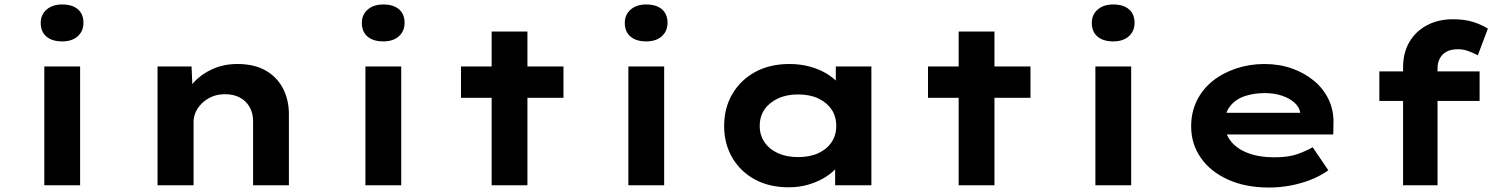

<svg xmlns="http://www.w3.org/2000/svg" viewBox="-20 -828 6721 858"><path d="M178 0V-531H338V0ZM258 -643Q213 -643 187.5 -664.5Q162 -686 162 -726Q162 -762 188 -785Q214 -808 258 -808Q303 -808 328 -786.5Q353 -765 353 -726Q353 -689 327.5 -666Q302 -643 258 -643Z M684 0V-531H836L842 -394L799 -384Q815 -426 847.5 -461.5Q880 -497 930 -519.5Q980 -542 1041 -542Q1116 -542 1167 -513Q1218 -484 1244.5 -433Q1271 -382 1271 -317V0H1111V-287Q1111 -323 1095 -350.5Q1079 -378 1051 -392.5Q1023 -407 986 -407Q952 -407 926 -395.5Q900 -384 881.5 -365.5Q863 -347 854 -326Q845 -305 845 -284V0H765Q728 0 707.5 0Q687 0 684 0Z M1613 0V-531H1773V0ZM1693 -643Q1648 -643 1622.5 -664.5Q1597 -686 1597 -726Q1597 -762 1623 -785Q1649 -808 1693 -808Q1738 -808 1763 -786.5Q1788 -765 1788 -726Q1788 -689 1762.5 -666Q1737 -643 1693 -643Z M2177 0V-687H2337V0ZM2040 -391V-531H2498V-391Z M2788 0V-531H2948V0ZM2868 -643Q2823 -643 2797.5 -664.5Q2772 -686 2772 -726Q2772 -762 2798 -785Q2824 -808 2868 -808Q2913 -808 2938 -786.5Q2963 -765 2963 -726Q2963 -689 2937.5 -666Q2912 -643 2868 -643Z M3505 9Q3417 9 3352.5 -26.5Q3288 -62 3252 -124Q3216 -186 3216 -265Q3216 -346 3253 -408.5Q3290 -471 3355 -506.5Q3420 -542 3508 -542Q3558 -542 3600.5 -530Q3643 -518 3675.5 -498Q3708 -478 3728 -454.5Q3748 -431 3753 -408L3715 -405V-531H3874V0H3712V-142L3745 -133Q3742 -107 3721.5 -82Q3701 -57 3668.5 -36.5Q3636 -16 3594 -3.5Q3552 9 3505 9ZM3546 -126Q3599 -126 3637 -143.5Q3675 -161 3696 -192.5Q3717 -224 3717 -265Q3717 -308 3696 -339Q3675 -370 3637 -388Q3599 -406 3546 -406Q3495 -406 3456.5 -388Q3418 -370 3396.5 -339Q3375 -308 3375 -265Q3375 -224 3396.5 -192.5Q3418 -161 3456.5 -143.5Q3495 -126 3546 -126Z M4264 0V-687H4424V0ZM4127 -391V-531H4585V-391Z M4875 0V-531H5035V0ZM4955 -643Q4910 -643 4884.5 -664.5Q4859 -686 4859 -726Q4859 -762 4885 -785Q4911 -808 4955 -808Q5000 -808 5025 -786.5Q5050 -765 5050 -726Q5050 -689 5024.5 -666Q4999 -643 4955 -643Z M5650 10Q5546 10 5467.5 -25.5Q5389 -61 5346 -123Q5303 -185 5303 -263Q5303 -327 5328.5 -378.5Q5354 -430 5399 -466Q5444 -502 5504 -522Q5564 -542 5630 -542Q5697 -542 5753.5 -522Q5810 -502 5852.5 -466.5Q5895 -431 5918 -382Q5941 -333 5939 -274L5938 -227H5414L5391 -324H5808L5791 -302V-322Q5787 -349 5765 -369Q5743 -389 5708.5 -400.5Q5674 -412 5632 -412Q5582 -412 5541.5 -398Q5501 -384 5477 -353.5Q5453 -323 5453 -275Q5453 -232 5480 -197.5Q5507 -163 5557 -144Q5607 -125 5674 -125Q5739 -125 5780 -140Q5821 -155 5846 -170L5916 -67Q5881 -42 5838 -25Q5795 -8 5747.5 1Q5700 10 5650 10Z M6250 0V-527Q6250 -592 6278 -640Q6306 -688 6356.5 -715Q6407 -742 6473 -742Q6527 -742 6566 -729Q6605 -716 6629 -700L6584 -581Q6567 -590 6543.5 -599Q6520 -608 6496 -608Q6464 -608 6444 -597Q6424 -586 6414 -566.5Q6404 -547 6404 -523V0H6327Q6304 0 6284.5 0Q6265 0 6250 0ZM6144 -377V-509H6592V-377Z"/></svg>

Font: Lexend Peta
Style: Bold
Weight: 700
Designer: Bonnie Shaver-Troup, Thomas Jockin
Foundry: Lexend
Version: Version 1.007